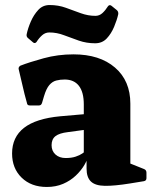

<svg xmlns="http://www.w3.org/2000/svg" viewBox="-20 -729 615 763"><path d="M166 14Q104 14 66 -23Q28 -60 28 -119Q28 -184 75.5 -221Q123 -258 220 -267L335 -277L331 -215L250 -204Q216 -200 200.5 -188Q185 -176 185 -152Q185 -129 200.5 -115Q216 -101 241 -101Q264 -101 280.5 -106.5Q297 -112 307 -119Q317 -126 321 -129L333 -117Q329 -97 316 -74.5Q303 -52 281.5 -31.5Q260 -11 231 1.5Q202 14 166 14ZM313 -314Q313 -363 293.5 -388Q274 -413 237 -413Q219 -413 203.5 -409Q188 -405 176 -391Q164 -377 155 -347L147 -320Q144 -310 135 -310H98Q88 -310 87 -320Q77 -355 69.5 -389Q62 -423 54 -455Q53 -463 61 -468Q97 -482 153.5 -497.5Q210 -513 272 -513Q376 -513 437 -460.5Q498 -408 498 -317V-162H313ZM498 -162V-50L478 -87L553 -57Q562 -53 562 -43V-21Q562 -11 552 -9L497 0Q435 10 397 9.5Q359 9 341.5 -7.5Q324 -24 324 -59V-103L313 -111V-162ZM92 -577Q84 -583 86 -593Q91 -617 102.5 -643.5Q114 -670 132 -689.5Q150 -709 177 -709Q212 -709 242 -698Q272 -687 301 -676.5Q330 -666 359 -666Q375 -666 387 -677Q399 -688 409 -704Q415 -712 423 -706L444 -689Q451 -683 450 -673Q445 -650 433.5 -622.5Q422 -595 404 -576Q386 -557 358 -557Q324 -557 293.5 -567.5Q263 -578 234.5 -589Q206 -600 176 -600Q160 -600 147.5 -589Q135 -578 125 -562Q119 -555 112 -560Z"/></svg>

Font: Hahmlet ExtraBold
Style: Regular
Weight: 800
Designer: Minjoo Ham & Mark Frömberg
Foundry: hypertype
Version: Version 1.002